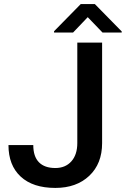

<svg xmlns="http://www.w3.org/2000/svg" viewBox="-20 -922 623 952"><path d="M22 0ZM363.3 -710.9H486.3V-212.4Q486.3 -110.4 422.6 -50.3Q358.9 9.8 254.4 9.8Q143.1 9.8 82.5 -46.4Q22 -102.5 22 -202.6H145Q145 -146 173.1 -117.4Q201.2 -88.9 254.4 -88.9Q304.2 -88.9 333.7 -121.8Q363.3 -154.8 363.3 -212.9ZM583.5 -766.1V-760.7H488.3L415 -836.9L342.3 -760.7H248V-767.1L380.4 -901.9H450.2Z"/></svg>

Font: Roboto Medium
Style: Regular
Weight: 500
Designer: Google
Version: Version 2.134; 2016; ttfautohint (v1.6)